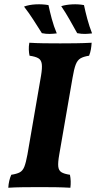

<svg xmlns="http://www.w3.org/2000/svg" viewBox="-20 -880 453 903"><path d="M173 -524Q179 -560 176.5 -579Q174 -598 160.5 -606Q147 -614 119 -618Q116 -631 115.5 -647Q115 -663 118 -679Q150 -677 186 -676.5Q222 -676 263 -676Q298 -676 335.5 -676.5Q373 -677 411 -679Q410 -663 407.5 -648Q405 -633 399 -618Q373 -614 358.5 -605.5Q344 -597 336 -576Q328 -555 321 -513L259 -155Q252 -116 254 -97Q256 -78 269 -70Q282 -62 309 -58Q315 -28 311 3Q275 1 241.5 0.5Q208 0 168 0Q126 0 87.5 0.5Q49 1 19 3Q21 -31 33 -58Q59 -62 73 -69.5Q87 -77 94.5 -96Q102 -115 109 -153ZM343 -724Q324 -758 306.5 -789Q289 -820 268 -851Q290 -858 319.5 -859.5Q349 -861 375 -856Q381 -827 390.5 -791.5Q400 -756 413 -723Q397 -721 380.5 -720.5Q364 -720 343 -724ZM177 -724Q156 -757 136.5 -787.5Q117 -818 93 -849Q117 -858 148.5 -859.5Q180 -861 208 -856Q214 -827 223.5 -791.5Q233 -756 247 -723Q231 -721 214 -720.5Q197 -720 177 -724Z"/></svg>

Font: Vollkorn
Style: Bold Italic
Weight: 700
Italic angle: -11°
Designer: Friedrich Althausen
Foundry: Friedrich Althausen
Version: Version 5.000; ttfautohint (v1.8.3)